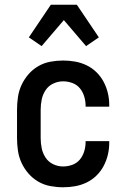

<svg xmlns="http://www.w3.org/2000/svg" viewBox="-20 -784 540 812"><path d="M247 8Q220 8 193 3Q166 -2 142.5 -15.5Q119 -29 101 -49.5Q83 -70 71.5 -94.5Q60 -119 56 -146Q52 -173 52 -200V-320Q52 -347 56 -374Q60 -401 71.5 -425.5Q83 -450 101 -470.5Q119 -491 142.5 -504.5Q166 -518 193 -523Q220 -528 247 -528Q273 -528 298 -523.5Q323 -519 346 -508Q369 -497 387.5 -479Q406 -461 418 -438.5Q430 -416 436 -391Q442 -366 442 -340V-333H342V-337Q342 -357 336 -376.5Q330 -396 317.5 -411Q305 -426 286 -433Q267 -440 247 -440Q225 -440 205 -430.5Q185 -421 173 -403Q161 -385 156.5 -363.5Q152 -342 152 -320V-200Q152 -178 156.5 -156.5Q161 -135 173 -117Q185 -99 205 -89.5Q225 -80 247 -80Q267 -80 286 -87Q305 -94 317.5 -109Q330 -124 336 -143.5Q342 -163 342 -183V-187H442V-180Q442 -154 436 -129Q430 -104 418 -81.5Q406 -59 387.5 -41Q369 -23 346 -12Q323 -1 298 3.5Q273 8 247 8ZM156 -589 102 -626 195 -764H305L398 -626L344 -589L250 -699Z"/></svg>

Font: Iosevka Semibold
Style: Regular
Weight: 600
Monospace: yes
Designer: Belleve Invis
Foundry: Belleve Invis
Version: Version 33.2.3; ttfautohint (v1.8.4)